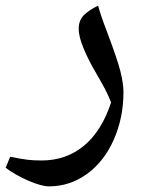

<svg xmlns="http://www.w3.org/2000/svg" viewBox="-60 -411 518 681"><path d="M113.8 250Q87.4 250 41.3 230.2Q-4.9 210.4 -40 184.1L-23.9 145Q17.1 153.3 39.1 155.8Q61 158.2 86.9 158.2Q174.8 158.2 238 105.7Q301.3 53.2 334 -47.9Q323.2 -74.7 313 -94.2Q302.7 -113.8 278.3 -156.2Q256.3 -192.9 237.8 -236.1Q219.2 -279.3 219.2 -309.1Q219.2 -338.9 237.5 -357.2Q255.9 -375.5 288.1 -391.1Q295.9 -359.4 321.3 -293.5Q356.9 -199.2 367.4 -156.7Q377.9 -114.3 377.9 -85Q377.9 6.8 343.5 84.5Q309.1 162.1 248.3 206.1Q187.5 250 113.8 250Z"/></svg>

Font: Droid Arabic Naskh
Style: Regular
Weight: 400
Designer: Pascal Zoghbi
Foundry: Ascender Corporation
Version: Version 1.00